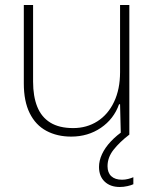

<svg xmlns="http://www.w3.org/2000/svg" viewBox="-20 -537 621 766"><path d="M264 8Q208 8 165 -15Q122 -38 98.5 -85.5Q75 -133 75 -204V-517H112V-211Q112 -153 128.5 -111.5Q145 -70 180.5 -48Q216 -26 272 -26Q326 -26 368.5 -53Q411 -80 435 -130.5Q459 -181 459 -249V-517H496V0H462L459 -121H455Q434 -62 382.5 -27Q331 8 264 8ZM458 209Q420 209 397.5 187.5Q375 166 375 129Q375 104 387 78Q399 52 422.5 27Q446 2 478 -19H486L496 0Q457 30 433 60.5Q409 91 409 126Q409 152 424 166Q439 180 467 180Q479 180 491 177Q503 174 512 170V198Q504 202 488.5 205.5Q473 209 458 209Z"/></svg>

Font: Mona Sans ExtraLight
Style: Regular
Weight: 200
Designer: Deni Anggara
Foundry: GitHub
Version: Version 2.000